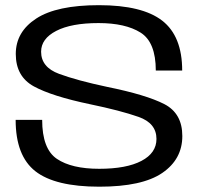

<svg xmlns="http://www.w3.org/2000/svg" viewBox="-20 -700 774 724"><path d="M354.5 4Q188 4 113.5 -54.2Q39 -112.5 39 -248H139Q139 -138.5 194.5 -101Q250 -63.5 354 -63.5Q456.5 -63.5 513.2 -93.2Q570 -123 570 -176Q570 -235.5 502.5 -259.2Q435 -283 319.5 -307Q176 -337 107.8 -374.2Q39.5 -411.5 39.5 -496.5Q39.5 -580 116.8 -630.2Q194 -680.5 353 -680.5Q516.5 -680.5 591.8 -622Q667 -563.5 667 -434H567.5Q567.5 -541 510.2 -577Q453 -613 351.5 -613Q249 -613 192 -583.5Q135 -554 135 -505Q135 -446.5 202.8 -421.5Q270.5 -396.5 383.5 -372.5Q531.5 -342.5 599.5 -307.5Q667.5 -272.5 667.5 -187Q667.5 -99.5 591.8 -47.8Q516 4 354.5 4Z"/></svg>

Font: Anybody ExtraExpanded
Style: Regular
Weight: 400
Width: 8
Designer: Tyler Finck
Foundry: Etcetera Type Company
Version: Version 1.010; ttfautohint (v1.8.3) -l 8 -r 50 -G 200 -x 14 